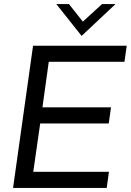

<svg xmlns="http://www.w3.org/2000/svg" viewBox="-20 -921 641 941"><path d="M44 0H503L514 -79H143L177 -316H513L524 -395H188L219 -618H590L601 -697H142ZM256 -901 380 -745 546 -901H480L386 -815L318 -901Z"/></svg>

Font: HK Grotesk
Style: Italic
Weight: 400
Italic angle: -16°
Designer: Alfredo Marco Pradil
Foundry: Hanken Design Co.
Version: Version 3.001;FEAKit 1.0